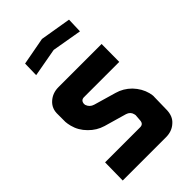

<svg xmlns="http://www.w3.org/2000/svg" viewBox="-253 -959 1054 1054"><g transform="rotate(-45 274.0 -431.5)"><path d="M197 -447 198 -439Q207 -413 234 -405L362 -368Q409 -355 445 -319Q481 -281 493 -235Q495 -225 496.5 -217Q498 -209 497 -201L495 -104Q494 -55 464 -29Q433 0 386 0H50L52 -139H324Q349 -139 351 -165L354 -204Q354 -203 352 -213Q346 -237 320 -245L191 -282Q144 -296 109 -332Q73 -368 61 -415Q56 -435 55 -450V-508Q53 -554 85 -583Q117 -612 163 -612H498L497 -474H224Q199 -474 197 -448ZM125 -833 286 -863 466 -833 463 -745 289 -775 123 -745Z"/></g></svg>

Font: Covid19
Style: Regular
Weight: 400
Designer: Peter Wiegel
Foundry: (c) CAT - Ing. Peter Wiegel.  for Rudolf Maass + Partner GmbH
Version: Version 001.000